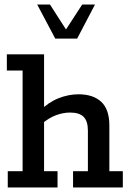

<svg xmlns="http://www.w3.org/2000/svg" viewBox="-20 -821 574 841"><path d="M14 0V-71H79V-512H10V-583H173V-338L154 -335Q192 -373 236 -390.5Q280 -408 324 -408Q388 -408 423.5 -375Q459 -342 459 -271V-71H518V0H300V-71H365V-249Q365 -290 346.5 -309Q328 -328 287 -328Q257 -328 225.5 -316.5Q194 -305 160 -276L173 -307V-71H232V0ZM222 -652 143 -801H199L269 -692L340 -801H396L318 -652Z"/></svg>

Font: Rokkitt SemiBold Medium
Style: Regular
Weight: 500
Version: Version 3.103